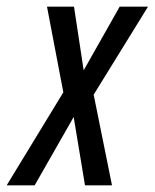

<svg xmlns="http://www.w3.org/2000/svg" viewBox="-65 -556 464 576"><path d="M39 0 156 -205 190 0H271L216 -272L379 -536H294L186 -345L157 -536H76L125 -279L-45 0Z"/></svg>

Font: Noto Sans Display Condensed
Style: Italic
Weight: 400
Width: 3
Designer: Monotype Design team
Foundry: Monotype Imaging Inc.
Version: 1.000